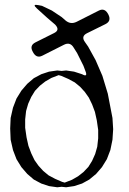

<svg xmlns="http://www.w3.org/2000/svg" viewBox="-20 -793 540 801"><path d="M22.5 -256.8 24.4 -300.8 34.2 -343.8 48.8 -381.8 69.3 -415 93.8 -443.4 121.1 -466.8 152.3 -483.4 184.6 -494.1 218.8 -499 237.3 -497.1 255.9 -499 289.1 -494.1 322.3 -483.4Q346.7 -469.7 336.9 -495.1L328.1 -518.6L301.8 -571.3L287.1 -594.7Q272.5 -619.1 247.1 -606.4L156.2 -560.5Q130.9 -547.9 116.2 -578.1Q102.5 -603.5 127.9 -616.2L206.1 -655.3Q231.4 -668 210 -690.4L176.8 -718.8L133.8 -757.8Q112.3 -777.3 140.6 -771.5L155.3 -768.6L196.3 -749L237.3 -721.7L252.9 -708Q274.4 -689.5 299.8 -702.1L392.6 -749Q418 -761.7 432.6 -731.4Q445.3 -705.1 419.9 -692.4L342.8 -654.3Q317.4 -641.6 334 -618.2L347.7 -598.6L378.9 -542L407.2 -476.6L429.7 -402.3L449.2 -300.8L452.1 -253.9L449.2 -210L440.4 -167L425.8 -128.9L405.3 -95.7L380.9 -67.4L352.5 -43.9L322.3 -27.3L289.1 -16.6L255.9 -11.7L237.3 -13.7L218.8 -11.7L184.6 -16.6L152.3 -27.3L121.1 -43.9L93.8 -67.4L69.3 -95.7L48.8 -128.9L34.2 -167L24.4 -210ZM224.6 -479.5 194.3 -467.8 168.9 -453.1 146.5 -435.5 126 -414.1 110.4 -388.7 97.7 -360.4 88.9 -330.1 85 -294.9V-259.8L90.8 -219.7L98.6 -184.6L110.4 -153.3L124 -125L140.6 -101.6L160.2 -80.1L182.6 -61.5L210 -46.9L239.3 -34.2L250 -31.2L280.3 -43L305.7 -57.6L328.1 -75.2L348.6 -96.7L364.3 -122.1L377 -150.4L385.7 -180.7L389.6 -215.8V-251L383.8 -291L376 -326.2L364.3 -357.4L350.6 -385.7L334 -409.2L314.5 -430.7L292 -449.2L264.6 -463.9L235.4 -476.6Z"/></svg>

Font: B2 Hana
Style: Regular
Weight: 500
Version: 2020-08-05; (max)